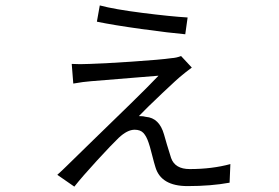

<svg xmlns="http://www.w3.org/2000/svg" viewBox="-20 -653 1040 715"><path d="M340.8 -572.3 351.6 -632.8Q406.2 -618.2 510.3 -605Q614.3 -591.8 678.7 -587.9L669.9 -525.4Q613.3 -530.3 507.3 -544.9Q401.4 -559.6 340.8 -572.3ZM654.3 -444.3 694.3 -401.4Q667 -380.9 659.2 -374Q642.6 -361.3 585 -306.6Q527.3 -252 497.1 -220.7Q514.6 -220.7 523.4 -217.8Q573.2 -213.9 590.8 -152.3Q599.6 -120.1 617.2 -64.5Q631.8 -23.4 686.5 -23.4Q769.5 -23.4 837.9 -42L835 27.3Q765.6 40 678.7 40Q579.1 40 558.6 -31.2Q554.7 -43 545.9 -77.6Q537.1 -112.3 533.2 -122.1Q525.4 -145.5 514.2 -157.7Q502.9 -169.9 481.4 -169.9Q454.1 -169.9 421.9 -139.6Q395.5 -114.3 340.8 -54.7Q286.1 4.9 256.8 42L193.4 -2Q212.9 -19.5 225.6 -32.2Q251 -57.6 326.2 -130.4Q401.4 -203.1 467.8 -268.1Q534.2 -333 570.3 -371.1Q550.8 -369.1 319.3 -350.6Q291 -348.6 252.9 -341.8L247.1 -415Q275.4 -413.1 315.4 -415Q358.4 -416 468.8 -423.3Q579.1 -430.7 619.1 -436.5Q636.7 -437.5 654.3 -444.3Z"/></svg>

Font: Gen Shin Gothic Monospace Normal
Style: Regular
Weight: 350
Designer: [Source Han Sans]
Ryoko NISHIZUKA  (kana & ideographs); Paul D. Hunt (Latin, Greek & Cyrillic); Wenlong ZHANG  (bopomofo
Version: Version 1.002.20150607